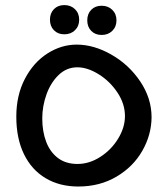

<svg xmlns="http://www.w3.org/2000/svg" viewBox="-20 -714 640 736"><path d="M42.5 -266.5Q42.5 -349 75.5 -412Q108.5 -475 161.8 -509Q215 -543 274 -543Q340 -543 407.2 -504.5Q474.5 -466 517.8 -401.5Q561 -337 561 -264.5Q560.5 -197 525.5 -135.8Q490.5 -74.5 426.5 -36.8Q362.5 1 280 1Q208.5 1 154.8 -31Q101 -63 71.8 -123.2Q42.5 -183.5 42.5 -266.5ZM459 -269Q459 -316 430.2 -359.2Q401.5 -402.5 358.5 -429.2Q315.5 -456 276.5 -456Q235.5 -456 205 -426.8Q174.5 -397.5 158.2 -352.2Q142 -307 142 -260Q142 -210 157 -170.5Q172 -131 202.2 -108.2Q232.5 -85.5 277 -85.5Q322.5 -85.5 364.8 -112.8Q407 -140 433 -182.8Q459 -225.5 459 -269ZM171.5 -638.5Q171.5 -663.5 186.8 -679Q202 -694.5 226.5 -694.5Q251.5 -694.5 267.5 -678.8Q283.5 -663 283.5 -638.5Q283.5 -614 267.5 -598.2Q251.5 -582.5 226.5 -582.5Q202 -582.5 186.8 -598Q171.5 -613.5 171.5 -638.5ZM314.5 -636Q314.5 -661 329.8 -676.5Q345 -692 369.5 -692Q394.5 -692 410.5 -676.2Q426.5 -660.5 426.5 -636Q426.5 -611.5 410.5 -595.8Q394.5 -580 369.5 -580Q345 -580 329.8 -595.5Q314.5 -611 314.5 -636Z"/></svg>

Font: JuliaMono Medium
Style: Regular
Weight: 500
Monospace: yes
Designer: cormullion
Foundry: corm
Version: Version 0.054; ttfautohint (v1.8.4)